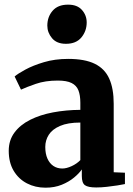

<svg xmlns="http://www.w3.org/2000/svg" viewBox="-20 -816 588 846"><path d="M180.5 11Q135.5 11 98.8 -8Q62 -27 40.2 -63.5Q18.5 -100 18.5 -151.5Q18.5 -198 43.8 -232Q69 -266 112.8 -288Q156.5 -310 213.5 -320.8Q270.5 -331.5 334 -332V-363Q334 -396.5 325.5 -418Q317 -439.5 295.5 -450.2Q274 -461 234.5 -461Q179.5 -461 137.8 -446.5Q96 -432 72.5 -421L44.5 -479Q58 -491 91.5 -509.2Q125 -527.5 173.5 -542Q222 -556.5 280.5 -556.5Q353.5 -556.5 397.5 -535Q441.5 -513.5 461.2 -469.8Q481 -426 481 -358.5V-57L530.5 -55V-5Q519 -2.5 497.5 1Q476 4.5 450.8 7.2Q425.5 10 404 10Q368 10 354.2 0Q340.5 -10 340.5 -40.5V-69.5Q329 -52.5 306.5 -33.8Q284 -15 252.2 -2Q220.5 11 180.5 11ZM254.5 -73.5Q273 -73.5 295.8 -84Q318.5 -94.5 334 -110.5V-276Q279 -276 244.8 -261.2Q210.5 -246.5 195 -222.2Q179.5 -198 179.5 -168.5Q179.5 -138.5 189 -117.2Q198.5 -96 215.2 -84.8Q232 -73.5 254.5 -73.5ZM270 -623Q230 -623 209.2 -647.8Q188.5 -672.5 188.5 -703Q188.5 -741.5 211.8 -768.5Q235 -795.5 279.5 -795.5H280.5Q320.5 -795.5 341.2 -772Q362 -748.5 362 -717Q362 -679.5 338.8 -651.2Q315.5 -623 271 -623Z"/></svg>

Font: Merriweather 48pt ExtraBold
Style: Regular
Weight: 800
Version: Version 2.100